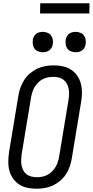

<svg xmlns="http://www.w3.org/2000/svg" viewBox="-20 -1141 565 1169"><path d="M203 8Q174 8 147 2.5Q120 -3 97.5 -17.5Q75 -32 59.5 -54Q44 -76 37 -102.5Q30 -129 30.5 -157.5Q31 -186 35 -214L92 -559Q96 -584 105 -608.5Q114 -633 128 -655Q142 -677 163 -694.5Q184 -712 207 -723Q230 -734 255.5 -738.5Q281 -743 306 -743Q335 -743 362 -737.5Q389 -732 411.5 -717.5Q434 -703 449.5 -681Q465 -659 472 -632.5Q479 -606 479 -577.5Q479 -549 474 -521L417 -176Q413 -151 404.5 -126.5Q396 -102 381.5 -80Q367 -58 346.5 -40.5Q326 -23 302.5 -12Q279 -1 253.5 3.5Q228 8 203 8ZM204 -62Q220 -62 236.5 -65Q253 -68 268.5 -76Q284 -84 296.5 -96.5Q309 -109 318 -124Q327 -139 332 -155Q337 -171 340 -187L397 -532Q400 -549 400.5 -566.5Q401 -584 398 -600Q395 -616 387.5 -630.5Q380 -645 368 -654.5Q356 -664 339.5 -668.5Q323 -673 305 -673Q289 -673 272.5 -670Q256 -667 240.5 -659Q225 -651 212.5 -638.5Q200 -626 191 -611Q182 -596 177 -580Q172 -564 169 -548L112 -203Q110 -186 109 -168.5Q108 -151 111 -135Q114 -119 121.5 -104.5Q129 -90 141 -80.5Q153 -71 169.5 -66.5Q186 -62 204 -62ZM440 -823Q426 -823 412 -828.5Q398 -834 390 -845Q382 -856 380 -870.5Q378 -885 380 -900Q382 -910 387 -919.5Q392 -929 401 -935.5Q410 -942 420 -944.5Q430 -947 441 -947Q455 -947 469 -941.5Q483 -936 491 -925Q499 -914 501.5 -899.5Q504 -885 501 -870Q499 -860 494 -850.5Q489 -841 480 -834.5Q471 -828 461 -825.5Q451 -823 440 -823ZM240 -823Q226 -823 212 -828.5Q198 -834 190 -845Q182 -856 180 -870.5Q178 -885 180 -900Q182 -910 187 -919.5Q192 -929 201 -935.5Q210 -942 220 -944.5Q230 -947 241 -947Q255 -947 269 -941.5Q283 -936 291 -925Q299 -914 301.5 -899.5Q304 -885 301 -870Q299 -860 294 -850.5Q289 -841 280 -834.5Q271 -828 261 -825.5Q251 -823 240 -823ZM224 -1059 225 -1121H525L524 -1059Z"/></svg>

Font: Iosevka Term Curly Oblique
Style: Regular
Weight: 400
Italic angle: -9°
Designer: Belleve Invis
Foundry: Belleve Invis
Version: Version 32.3.0